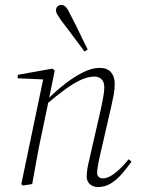

<svg xmlns="http://www.w3.org/2000/svg" viewBox="-20 -743 574 775"><path d="M72 6 66 0 156 -431 164 -422 51 -427 52 -441 192 -466 201 -458 177 -341 176 -335 148 -201Q137 -151 128.5 -102.5Q120 -54 110 0ZM376 12Q356 12 343 0.5Q330 -11 330 -30Q330 -44 332.5 -60.5Q335 -77 340 -97L387 -302Q392 -326 396.5 -349.5Q401 -373 401 -390Q401 -412 390 -423Q379 -434 361 -434Q337 -434 308.5 -421.5Q280 -409 244 -383Q208 -357 160 -316L158 -332H162Q199 -370 238 -401Q277 -432 314 -450.5Q351 -469 381 -469Q413 -469 428 -451.5Q443 -434 443 -405Q443 -382 439 -360.5Q435 -339 429 -313L381 -104Q378 -89 375 -73.5Q372 -58 372 -46Q372 -35 378.5 -29Q385 -23 396 -23Q417 -23 444.5 -44.5Q472 -66 499 -100L511 -91Q492 -64 471 -40Q450 -16 426.5 -2Q403 12 376 12ZM334 -543 321 -535Q306 -556 290 -577Q274 -598 258.5 -619Q243 -640 228 -659Q217 -675 211.5 -684Q206 -693 206 -701Q206 -712 212.5 -717.5Q219 -723 227 -723Q238 -723 246 -714.5Q254 -706 264 -684Q276 -662 287.5 -638.5Q299 -615 310.5 -590.5Q322 -566 334 -543Z"/></svg>

Font: Source Serif 4 48pt Light
Style: Italic
Weight: 300
Italic angle: -12°
Designer: Frank Grießhammer
Foundry: Adobe Systems Incorporated
Version: Version 4.004;hotconv 1.0.116;makeotfexe 2.5.65601